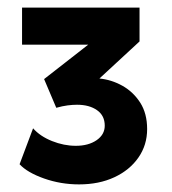

<svg xmlns="http://www.w3.org/2000/svg" viewBox="-20 -836 452 505"><path d="M188 -351Q140 -351 96 -366.5Q52 -382 31.5 -404L67 -498.5Q85.5 -477.5 116.8 -465Q148 -452.5 179.5 -452.5Q212.5 -452.5 234 -467.2Q255.5 -482 255.5 -505.5Q255.5 -532 235.2 -546.2Q215 -560.5 182.5 -560.5Q171.5 -560.5 157.8 -558.8Q144 -557 128 -552.5L96 -628L212 -718.5H38V-816H347V-727L241.5 -629.5Q273 -626.5 301.8 -610.5Q330.5 -594.5 348.8 -566Q367 -537.5 367 -496.5Q367 -454.5 344 -421.5Q321 -388.5 280.8 -369.8Q240.5 -351 188 -351Z"/></svg>

Font: Geologica Thin Roman ExtraBold
Style: Regular
Weight: 800
Version: Version 1.010;gftools[0.9.28]